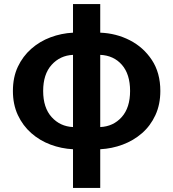

<svg xmlns="http://www.w3.org/2000/svg" viewBox="-20 -731 859 952"><path d="M342 -101V-459Q278 -456 236 -409.5Q194 -363 194 -280Q194 -197 236 -150.5Q278 -104 342 -101ZM342 201V9Q284 6 230.5 -14Q177 -34 135 -71Q93 -108 68.5 -160.5Q44 -213 44 -280Q44 -348 68.5 -400Q93 -452 135 -489Q177 -526 230.5 -546Q284 -566 342 -569V-711H477V-569Q556 -566 623.5 -531.5Q691 -497 733 -433.5Q775 -370 775 -280Q775 -213 750.5 -160Q726 -107 684 -70.5Q642 -34 588.5 -14Q535 6 477 9V201ZM477 -459V-101Q542 -104 583.5 -150.5Q625 -197 625 -280Q625 -363 584.5 -409.5Q544 -456 477 -459Z"/></svg>

Font: Source Han Sans TC
Style: Bold
Weight: 700
Designer: Ryoko NISHIZUKA Ë•øÂ°öÊ∂ºÂ≠ê (kana, bopomofo & ideographs); Paul D. Hunt (Latin, Greek & Cyrillic); Sandoll Communicatio
Foundry: Adobe
Version: Version 2.004;hotconv 1.0.118;makeotfexe 2.5.65603